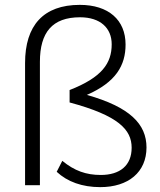

<svg xmlns="http://www.w3.org/2000/svg" viewBox="-20 -761 656 789"><path d="M83 -502V0H144V-507C144 -628 195 -690 309 -690C392 -690 439 -646 439 -579C439 -501 399 -443 266 -391V-340C467 -286 521 -228 521 -154C521 -81 473 -42 394 -42C334 -42 286 -59 236 -100L213 -55C257 -14 318 8 392 8C508 8 582 -54 582 -155C582 -251 514 -321 337 -371C456 -423 496 -492 496 -578C496 -679 426 -741 308 -741C158 -741 83 -656 83 -502Z"/></svg>

Font: Poppy and Pepper Light
Style: Regular
Weight: 300
Designer: Thy Ha
Foundry: Thy Ha
Version: Version 0.001;Glyphs 3.2 (3227)